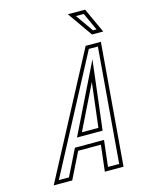

<svg xmlns="http://www.w3.org/2000/svg" viewBox="-126 -932 791 1012"><g transform="rotate(-15 270.0 -426.0)"><path d="M39 0H140L210.8 -143H334.8L318 0H420L475 -667H392ZM255 -232 374.3 -475 345 -232ZM440 -716H501L438.5 -852H344.5ZM72.3 -20 404 -647H453.3L401.6 -20H340.5L357.2 -163H198.3L127.6 -20ZM222.9 -212H362.7L408.2 -589.5ZM450.4 -736 383 -832H425.7L469.8 -736Z"/></g></svg>

Font: Din Kursivschrift
Style: EngGhost
Weight: 400
Version: Version 1.089